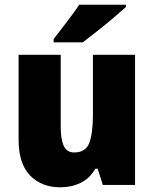

<svg xmlns="http://www.w3.org/2000/svg" viewBox="-20 -786 654 816"><path d="M554 -553V0H417L395 -69H385Q362 -28 323 -9Q284 10 236 10Q157 10 108 -40Q59 -90 59 -193V-553H238V-249Q238 -194 251 -166Q264 -138 295 -138Q345 -138 360 -180Q375 -222 375 -299V-553ZM515 -756Q495 -738 462 -710Q429 -682 393.5 -654Q358 -626 332 -606H208V-620Q233 -653 264 -693Q295 -733 317 -766H515Z"/></svg>

Font: Noto Sans Hebrew SemiCondensed Black
Style: Regular
Weight: 900
Width: 4
Designer: Ben Nathan
Foundry: Google LLC
Version: Version 3.001; ttfautohint (v1.8.4.7-5d5b)